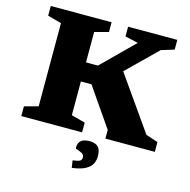

<svg xmlns="http://www.w3.org/2000/svg" viewBox="-130 -834 1178 1191"><g transform="rotate(15 459.0 -239.0)"><path d="M351.5 -620.5V-425.5H428L630.5 -625.5L546.5 -644.5V-707H862.5V-644.5L779.5 -619L588.5 -432L830 -88.5L907.5 -62.5V0H590V-56L419.5 -303H351.5V-86.5L440.5 -62.5V0H50V-62.5L138.5 -86.5V-620.5L50 -644.5V-707H440.5V-644.5ZM428.5 183Q463.5 178.5 474.5 171.5Q485.5 164.5 485.5 148.5Q485.5 132.5 471.2 124.5Q457 116.5 442.5 112.2Q428 108 428 102.5Q428 72.5 444.8 56.5Q461.5 40.5 502 40.5Q536 40.5 554.8 57.8Q573.5 75 573.5 119Q573.5 143.5 562.8 166Q552 188.5 522 205.2Q492 222 435.5 229.5Z"/></g></svg>

Font: Newsreader 6pt
Style: Bold
Weight: 700
Designer: Hugues Gentile
Foundry: Production Type
Version: Version 1.003; ttfautohint (v1.8.3)